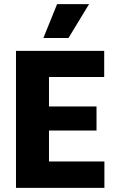

<svg xmlns="http://www.w3.org/2000/svg" viewBox="-20 -905 555 925"><path d="M57 0V-660H216V0ZM169 0V-127H483V0ZM169 -276V-392H445V-276ZM169 -534V-660H482V-534ZM310 -722H189L255 -885H409Z"/></svg>

Font: Bricolage Grotesque 24pt SemiCondensed ExtraBold
Style: Regular
Weight: 800
Width: 4
Designer: Mathieu Triay
Foundry: Atelier Triay
Version: Version 1.001;gftools[0.9.33.dev8+g029e19f]